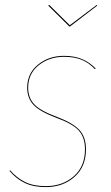

<svg xmlns="http://www.w3.org/2000/svg" viewBox="-20 -755 452 784"><path d="M371 -475 367 -473Q343 -499 313 -511Q283 -523 241 -523Q181 -523 138 -488.5Q95 -454 95 -397Q95 -355 120.5 -328.5Q146 -302 212 -278Q278 -253 304.5 -224Q331 -195 331 -145Q331 -74 284 -32.5Q237 9 167 9Q116 9 81 -8Q46 -25 19 -57L21 -60Q48 -29 82 -12Q116 5 167 5Q235 5 281 -35Q327 -75 327 -145Q327 -194 301.5 -222Q276 -250 210 -274Q143 -299 117 -326.5Q91 -354 91 -397Q91 -455 135 -491Q179 -527 241 -527Q283 -527 314.5 -514Q346 -501 371 -475ZM377 -732 266 -647H263L177 -732L181 -735L265 -652L375 -735Z"/></svg>

Font: Fira Sans Condensed Four
Style: Italic
Weight: 100
Width: 3
Italic angle: -8°
Designer: bBox Type GmbH & Carrois Corporate GbR & Edenspiekermann AG
Foundry: bBox Type GmbH & Carrois Corporate GbR & Edenspiekermann AG
Version: Version 4.301